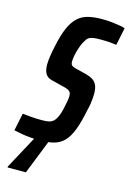

<svg xmlns="http://www.w3.org/2000/svg" viewBox="-151 -760 687 1014"><g transform="rotate(15 192.5 -253.0)"><path d="M123 8Q100 8 74 6Q48 4 23.5 -0.5Q-1 -5 -19 -9L1 -105Q21 -103 40 -101Q59 -99 76.5 -98.5Q94 -98 106 -98Q127 -98 141.5 -100.5Q156 -103 166.5 -111Q177 -119 185 -135Q189 -142 193.5 -154Q198 -166 201.5 -181Q205 -196 208 -210.5Q211 -225 213 -237.5Q215 -250 215 -258Q215 -271 211 -278Q207 -285 198.5 -289.5Q190 -294 173 -298L102 -316Q79 -322 68.5 -340Q58 -358 58 -389Q58 -409 62 -435.5Q66 -462 73 -494Q86 -557 103.5 -596.5Q121 -636 145 -658Q169 -680 201.5 -688Q234 -696 277 -696Q309 -696 334.5 -693Q360 -690 378.5 -686.5Q397 -683 404 -680L384 -584Q378 -585 364.5 -586.5Q351 -588 334 -589Q317 -590 298 -590Q273 -590 257 -587.5Q241 -585 231.5 -578Q222 -571 214 -555Q208 -546 202 -531Q196 -516 191 -498.5Q186 -481 183.5 -465Q181 -449 181 -439Q181 -424 187.5 -418Q194 -412 210 -408L273 -392Q292 -387 306.5 -378Q321 -369 329.5 -352Q338 -335 338 -303Q338 -292 337 -278.5Q336 -265 333.5 -248.5Q331 -232 326 -213Q312 -142 295 -98.5Q278 -55 255 -32Q232 -9 200 -0.5Q168 8 123 8ZM-3 190V185L106 -17H177V-12L97 190Z"/></g></svg>

Font: Saira ExtraCondensed
Style: Bold Italic
Weight: 700
Width: 2
Italic angle: -12°
Designer: Hector Gatti with collaboration of the Omnibus-Type team
Foundry: Omnibus-Type
Version: Version 1.101